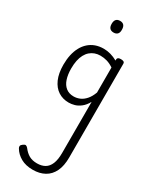

<svg xmlns="http://www.w3.org/2000/svg" viewBox="-347 -868 1293 1601"><g transform="rotate(30 299.0 -68.0)"><path d="M283 652Q215 652 168 625.5Q121 599 96 557Q88 545 90 534Q92 523 108 512Q123 501 132 503Q141 505 151 516Q179 553 210.5 570.5Q242 588 287 588Q331 588 362 570Q393 552 409.5 512Q426 472 426 408V-84Q403 -43 374.5 -21Q346 1 317.5 9Q289 17 262 17Q205 17 161 -11.5Q117 -40 92 -96.5Q67 -153 67 -236Q67 -287 76.5 -330.5Q86 -374 105 -409Q124 -444 151.5 -468.5Q179 -493 214.5 -506Q250 -519 294 -519Q327 -519 360.5 -509.5Q394 -500 426 -482V-493Q426 -504 434.5 -509.5Q443 -515 460 -515Q478 -515 487 -509.5Q496 -504 496 -493V411Q496 492 470 545.5Q444 599 396 625.5Q348 652 283 652ZM272 -48Q302 -48 330.5 -60Q359 -72 384 -100Q409 -128 426 -174V-415Q393 -437 362 -446Q331 -455 298 -455Q269 -455 244.5 -446Q220 -437 200.5 -420Q181 -403 167 -377Q153 -351 146 -317Q139 -283 139 -240Q139 -182 153.5 -138.5Q168 -95 198 -71.5Q228 -48 272 -48ZM295 -676Q270 -676 257.5 -690Q245 -704 245 -732Q245 -760 257.5 -774Q270 -788 295 -788Q319 -788 331.5 -774Q344 -760 344 -732Q345 -704 332 -690Q319 -676 295 -676Z"/></g></svg>

Font: Playwrite CL Light
Style: Regular
Weight: 300
Designer: Veronika Burian, José Scaglione
Foundry: TypeTogether
Version: Version 1.002